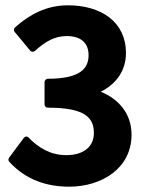

<svg xmlns="http://www.w3.org/2000/svg" viewBox="-20 -680 553 724"><path d="M14 -85C11 -80 11 -74 15 -70C62 -18 134 24 240 24C366 24 476 -47 476 -172C476 -252 427 -307 360 -334C417 -363 455 -412 455 -480C455 -597 362 -660 236 -660C156 -660 92 -626 37 -577C32 -573 31 -565 35 -560L94 -489C99 -483 107 -484 112 -488C150 -523 186 -544 232 -544C285 -544 314 -518 314 -472C314 -422 283 -383 160 -383C155 -383 148 -378 148 -370V-286C148 -281 152 -274 160 -274C303 -274 334 -235 334 -178C334 -127 295 -95 230 -95C170 -95 125 -123 88 -161C79 -170 71 -162 69 -159Z"/></svg>

Font: Falling Sky
Style: Bd
Weight: 700
Designer: Paul D. Hunt
Foundry: Adobe Systems Incorporated
Version: Version 1.02